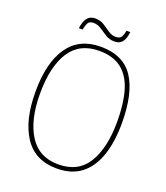

<svg xmlns="http://www.w3.org/2000/svg" viewBox="-156 -972 942 1089"><g transform="rotate(20 314.5 -427.5)"><path d="M314 10Q183 10 118 -88.5Q53 -187 53 -359Q53 -535 119.5 -630Q186 -725 315 -725Q452 -725 513.5 -631.5Q575 -538 575 -358Q575 -245 547 -162.5Q519 -80 461.5 -35Q404 10 314 10ZM314 -15Q435 -15 491 -107Q547 -199 547 -358Q547 -466 524.5 -542.5Q502 -619 451 -659.5Q400 -700 315 -700Q196 -700 138.5 -610Q81 -520 81 -358Q81 -199 139.5 -107Q198 -15 314 -15ZM375 -779Q345 -779 321.5 -794Q298 -809 276 -823.5Q254 -838 230 -838Q204 -838 195.5 -820Q187 -802 184 -781H161Q163 -799 169.5 -818.5Q176 -838 190.5 -851.5Q205 -865 231 -865Q262 -865 285 -850Q308 -835 329 -820.5Q350 -806 374 -806Q400 -806 408.5 -822.5Q417 -839 420 -860H443Q441 -841 435 -822.5Q429 -804 415 -791.5Q401 -779 375 -779Z"/></g></svg>

Font: Noto Serif Hebrew SemiCondensed Thin
Style: Regular
Weight: 100
Width: 4
Designer: Monotype Design Team
Foundry: Monotype Imaging Inc.
Version: Version 2.004; ttfautohint (v1.8.4.7-5d5b)